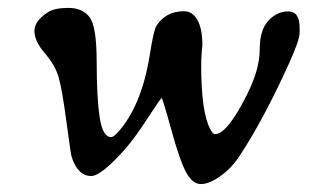

<svg xmlns="http://www.w3.org/2000/svg" viewBox="-20 -466 784 479"><path d="M727.5 -397V-384.3Q727.5 -366.2 701.2 -308.1Q636.7 -166 577.1 -76.2Q557.1 -45.9 529.5 -26.4Q502 -6.8 481.2 -6.8Q460.4 -6.8 444.6 -35.6Q428.7 -64.5 407.2 -142.8Q385.7 -221.2 383.3 -221.2Q380.9 -221.2 348.9 -171.9Q316.9 -122.6 293.5 -95.7Q232.9 -26.9 207.5 -26.9Q174.3 -26.9 158.7 -74.7Q156.7 -80.6 146 -160.6Q135.3 -240.7 126.7 -271.7Q118.2 -302.7 92 -333Q65.9 -363.3 65.9 -388.7Q65.9 -414.1 99.6 -435.5Q116.2 -446.3 150.9 -446.3Q185.5 -446.3 203.4 -423.3Q221.2 -400.4 221.2 -310.8Q221.2 -221.2 228.8 -172.6Q236.3 -124 257.3 -124Q263.2 -124 273.9 -135.7Q333 -201.2 353.5 -328.1Q363.3 -390.6 370.1 -401.4Q393.6 -438 439 -438Q460 -438 472.4 -416.3Q484.9 -394.5 484.9 -353L483.4 -336.9Q481.9 -317.4 481.9 -303.7Q481.9 -185.5 504.9 -143.1Q511.2 -131.3 516.1 -131.3Q546.9 -131.3 596.7 -231Q627.9 -293.5 627.9 -342.3Q627.9 -391.1 649.4 -414.3Q670.9 -437.5 699.2 -437.5Q727.5 -437.5 727.5 -397Z"/></svg>

Font: Averia Serif Libre
Style: Italic
Weight: 400
Italic angle: -7.90001°
Version: Version 1.002